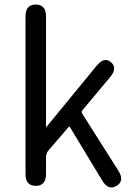

<svg xmlns="http://www.w3.org/2000/svg" viewBox="-20 -816 592 843"><path d="M137 0Q92 0 92 -52V-744Q92 -796 137 -796Q182 -796 182 -744V-261Q182 -256 185 -260L404 -527Q437 -568 467 -543Q497 -518 464 -478L342 -332Q336 -325 341 -317L500 -66Q528 -22 492 0Q456 22 429 -23L287 -258Q284 -262 281 -258L193 -156Q182 -143 182 -126V-52Q182 0 137 0Z"/></svg>

Font: Resource Han Rounded CN
Style: Regular
Weight: 400
Designer: Cyano Hao (round all glyphs); Ryoko NISHIZUKA  (kana, bopomofo & ideographs); Paul D. Hunt (Latin, Greek & Cyrillic); Sa
Foundry: Cyano Hao
Version: 0.990